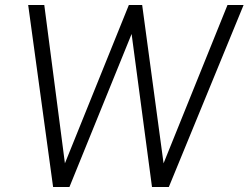

<svg xmlns="http://www.w3.org/2000/svg" viewBox="-20 -743 988 763"><path d="M948 -723H884L630 -94L545 -723H492L238 -94L156 -723H92L191 0H256L503 -608L584 0H651Z"/></svg>

Font: United Sans ExtraLight
Style: Italic
Weight: 200
Italic angle: -8°
Designer: Pablo Impallari, Rodrigo Fuenzalida (Modified by Dan O. Williams)
Version: Version 1.000;PS 001.000;hotconv 1.0.88;makeotf.lib2.5.64775